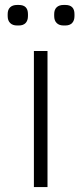

<svg xmlns="http://www.w3.org/2000/svg" viewBox="-20 -756 329 776"><path d="M117 -550H172V0H117ZM11 -691V-699Q11 -717 21 -726.5Q31 -736 49 -736H56Q93 -736 93 -699V-691Q93 -673 83.5 -663Q74 -653 56 -653H49Q31 -653 21 -663Q11 -673 11 -691ZM199 -691V-699Q199 -717 209 -726.5Q219 -736 237 -736H244Q281 -736 281 -699V-691Q281 -673 271.5 -663Q262 -653 244 -653H237Q219 -653 209 -663Q199 -673 199 -691Z"/></svg>

Font: Krub Light
Style: Regular
Weight: 300
Designer: Ekaluck Peanpanawate
Foundry: Cadson Demak Co.,Ltd.
Version: Version 1.000; ttfautohint (v1.6)